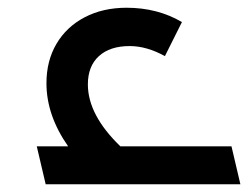

<svg xmlns="http://www.w3.org/2000/svg" viewBox="-20 -476 641 496"><path d="M601 0H98L75 -98H156Q100 -178 100 -261Q100 -319 126 -363Q152 -407 199 -431.5Q246 -456 307 -456Q387 -456 450 -419L406 -331Q359 -357 315 -357Q264 -357 235.5 -331Q207 -305 207 -258Q207 -179 291 -98H578Z"/></svg>

Font: Cairo SemiBold
Style: Italic
Weight: 600
Italic angle: -13°
Designer: Mohamed Gaber, Accademia di Belle Arti di Urbino and others
Foundry: Kief Type Foundry, Accademia di Belle Arti di Urbino and others
Version: Version 3.011